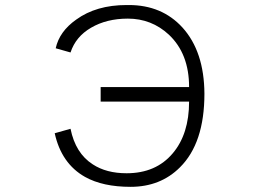

<svg xmlns="http://www.w3.org/2000/svg" viewBox="-20 -722 1040 759"><path d="M480.5 -702.1Q360.4 -702.1 281.2 -644.5Q214.8 -597.7 200.2 -531.2L258.8 -514.6Q279.3 -577.1 339.8 -612.3Q401.4 -648.4 485.4 -648.4Q579.1 -648.4 647.5 -585Q727.5 -509.8 727.5 -377.9H377.9V-320.3H727.5Q727.5 -192.4 663.1 -116.2Q596.7 -37.1 480.5 -37.1Q400.4 -37.1 346.7 -72.3Q278.3 -116.2 258.8 -212.9L196.3 -195.3Q222.7 -75.2 316.4 -22.5Q386.7 16.6 496.1 16.6Q614.3 16.6 691.4 -60.5Q788.1 -156.2 788.1 -351.6Q787.1 -518.6 701.2 -613.3Q620.1 -702.1 489.3 -702.1Z"/></svg>

Font: DotumChe
Style: Regular
Weight: 400
Monospace: yes
Version: Version 2.21